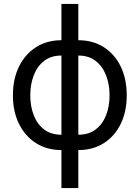

<svg xmlns="http://www.w3.org/2000/svg" viewBox="-20 -748 707 972"><path d="M291 11.7Q217.8 11.7 162.6 -23.2Q107.4 -58.1 76.4 -120.6Q45.4 -183.1 45.4 -265.1Q45.4 -348.6 76.4 -411.4Q107.4 -474.1 162.6 -509.3Q217.8 -544.4 291 -544.4H376.5Q450.2 -544.4 505.4 -509.3Q560.5 -474.1 591.1 -411.4Q621.6 -348.6 621.6 -265.1Q621.6 -183.1 591.1 -120.6Q560.5 -58.1 505.4 -23.2Q450.2 11.7 376.5 11.7ZM291 -65.9H376.5Q429.2 -65.9 464.4 -92.8Q499.5 -119.6 517.1 -164.8Q534.7 -210 534.7 -265.1Q534.7 -321.3 516.8 -366.9Q499 -412.6 464.1 -439.7Q429.2 -466.8 376.5 -466.8H291Q238.3 -466.8 203.4 -439.7Q168.5 -412.6 150.9 -366.9Q133.3 -321.3 133.3 -265.1Q133.3 -210 150.9 -164.6Q168.5 -119.1 203.4 -92.5Q238.3 -65.9 291 -65.9ZM291 204.1V-728H376.5V204.1Z"/></svg>

Font: Inter 20pt
Style: Regular
Weight: 400
Version: Version 4.001;git-66647c0bb